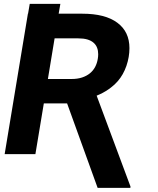

<svg xmlns="http://www.w3.org/2000/svg" viewBox="-20 -781 802 973"><path d="M640.6 171.2H474.8L320 -257.1H202.1L159.4 0H3.6L121.4 -711.6H122.2L130.7 -761.4H285.9L277.3 -711.6H397Q513.1 -711.6 574.6 -665.8Q636 -620.4 636 -536.9Q636 -492.2 620.7 -447.4Q605.1 -402.3 577.1 -370Q534.8 -322.4 469.8 -296.2L641.3 164.4ZM342.7 -380.7Q372.5 -380.7 395.8 -388.3Q419 -396 435.5 -409.4Q452.1 -422.9 462 -441.6Q471.9 -460.2 475.5 -482.6Q477.6 -494.7 477.6 -506.4Q477.6 -524.5 471.9 -539.2Q466.3 -554 454 -564.6Q441.8 -575.3 422.6 -581Q403.4 -586.6 376.4 -586.6H256.7L222.7 -380.7Z"/></svg>

Font: Linik Sans
Style: Bold Italic
Weight: 700
Italic angle: 9°
Designer: Fonts by Rasmus Andersson / Changes by Cristiano Sobral with parts from Marc Monis
Foundry: rsms
Version: Version 3.020; ttfautohint (v1.6)